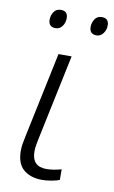

<svg xmlns="http://www.w3.org/2000/svg" viewBox="-84 -765 489 821"><g transform="rotate(10 160.5 -355.0)"><path d="M159 10Q178 10 200 6Q222 2 234 -3V-49Q197 -39 169 -39Q106 -39 106 -105Q106 -118 108.5 -132.5Q111 -147 114 -161L192 -532H135L57 -161Q53 -143 50.5 -127.5Q48 -112 48 -98Q48 -41 78.5 -15.5Q109 10 159 10ZM281 -639Q298 -639 309.5 -654Q321 -669 321 -689Q321 -720 291 -720Q270 -720 260 -704Q250 -688 250 -671Q250 -639 281 -639ZM103 -639Q121 -639 132 -654Q143 -669 143 -689Q143 -720 113 -720Q92 -720 82 -704Q72 -688 72 -671Q72 -639 103 -639Z"/></g></svg>

Font: Noto Sans UI Light
Style: Italic
Weight: 300
Italic angle: -12°
Designer: Monotype Design Team
Foundry: Monotype Imaging Inc.
Version: Version 1.901